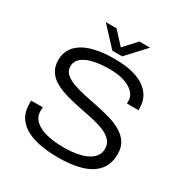

<svg xmlns="http://www.w3.org/2000/svg" viewBox="-197 -1027 1153 1198"><g transform="rotate(30 380.0 -428.5)"><path d="M386 12Q323 12 264.5 2.5Q206 -7 160.5 -30Q115 -53 89 -92.5Q63 -132 63 -194Q63 -199 63 -203.5Q63 -208 64 -212H148Q147 -207 146.5 -200.5Q146 -194 146 -186Q146 -144 175.5 -116Q205 -88 258.5 -74Q312 -60 382 -60Q412 -60 444 -63Q476 -66 506 -74Q536 -82 560 -96Q584 -110 598.5 -131Q613 -152 613 -181Q613 -218 590.5 -241.5Q568 -265 530.5 -280Q493 -295 445.5 -305.5Q398 -316 348 -325.5Q298 -335 250.5 -348.5Q203 -362 165 -382.5Q127 -403 105 -436Q83 -469 83 -517Q83 -556 100 -589Q117 -622 153.5 -646.5Q190 -671 247.5 -684.5Q305 -698 387 -698Q460 -698 514 -684.5Q568 -671 603.5 -645.5Q639 -620 656 -586Q673 -552 673 -511V-495H590V-515Q590 -547 566 -572Q542 -597 498 -612Q454 -627 393 -627Q317 -627 267.5 -614Q218 -601 193 -577.5Q168 -554 168 -522Q168 -489 190.5 -468Q213 -447 251 -433Q289 -419 336 -409Q383 -399 433 -389Q483 -379 530.5 -365.5Q578 -352 616 -330Q654 -308 676 -275Q698 -242 698 -193Q698 -119 658.5 -73.5Q619 -28 548.5 -8Q478 12 386 12ZM222 -869H299L400 -759L362 -758L464 -869H541L417 -735H346Z"/></g></svg>

Font: Archivo SemiExpanded Light
Style: Regular
Weight: 300
Width: 6
Designer: Hector Gatti
Foundry: Omnibus-Type
Version: Version 2.001